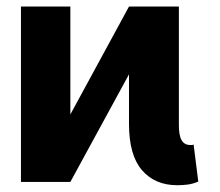

<svg xmlns="http://www.w3.org/2000/svg" viewBox="-20 -542 654 572"><path d="M189.6 0 105.3 -45.9 364.3 -522.5 448.8 -475.6ZM42.4 0V-522.5H189.6V0ZM508 9.8Q441.6 9.8 402.9 -35.1Q364.2 -80 364.3 -173.2V-522.5H512.9V-173.2Q512.4 -139.1 521 -124.4Q529.7 -109.7 547.3 -110Q550.9 -109.7 553.3 -110.2Q555.8 -110.7 556.8 -111.7L570.7 -1Q554.2 5.9 539.4 7.8Q524.5 9.8 508 9.8Z"/></svg>

Font: Inter Display V
Style: Regular
Weight: 400
Designer: Rasmus Andersson
Foundry: rsms
Version: Version 3.015;git-src